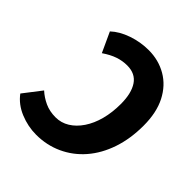

<svg xmlns="http://www.w3.org/2000/svg" viewBox="-185 -790 929 929"><g transform="rotate(45 279.5 -325.5)"><path d="M207 12Q151 12 97.5 -10Q44 -32 12 -75L83 -167Q108 -144 140.5 -129Q173 -114 214 -114Q252 -114 284.5 -134Q317 -154 341.5 -190.5Q366 -227 379 -276Q392 -325 392 -383Q392 -456 365 -496.5Q338 -537 282 -537Q250 -537 219 -526.5Q188 -516 153 -492L106 -594Q140 -626 193.5 -644.5Q247 -663 303 -663Q371 -663 426 -631Q481 -599 512.5 -537.5Q544 -476 544 -387Q544 -297 519 -223.5Q494 -150 448.5 -97.5Q403 -45 341 -16.5Q279 12 207 12Z"/></g></svg>

Font: Source Sans 3 ExtraBold
Style: Italic
Weight: 800
Italic angle: -11°
Version: Version 3.052;hotconv 1.1.0;makeotfexe 2.6.0